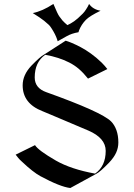

<svg xmlns="http://www.w3.org/2000/svg" viewBox="-20 -944 672 964"><path d="M309.6 -739.7Q321.8 -736.3 341.6 -728Q361.3 -719.7 385.5 -707Q409.7 -694.3 436.5 -675Q463.4 -655.8 490.7 -629.4Q498.5 -621.6 505.6 -613.5Q512.7 -605.5 519 -597.2L421.9 -549.3Q399.4 -577.6 376.5 -597.4Q353.5 -617.2 327.1 -630.4Q300.8 -643.6 271.5 -653.1Q242.2 -662.6 207 -668.9Q154.3 -631.8 154.3 -555.2Q154.3 -502 211.9 -481.4Q489.3 -382.3 537.6 -334.5Q554.7 -317.4 564.5 -290.5Q574.2 -263.7 574.2 -228.5Q574.2 -202.1 563.2 -177.7Q552.2 -153.3 527.3 -127Q482.4 -80.6 463.4 -71.3L333 0Q282.2 -5.9 182.6 -59.6Q165.5 -68.8 141.6 -87.4Q117.7 -106 86.9 -135.3Q78.6 -142.6 71.8 -150.9Q64.9 -159.2 58.6 -167.5L155.8 -215.3Q171.9 -189 260.7 -137.7Q336.9 -94.2 457.5 -72.3Q510.7 -109.9 510.7 -186.5Q510.7 -251 423.3 -288.6Q314.5 -334.5 257.3 -358.9Q200.2 -383.3 193.4 -385.7Q93.8 -424.3 93.8 -515.6Q93.8 -567.9 137.7 -614.3Q182.6 -660.6 201.2 -669.9ZM309.6 -739.7Q321.8 -736.3 341.6 -728Q361.3 -719.7 385.5 -707Q409.7 -694.3 436.5 -675Q463.4 -655.8 490.7 -629.4Q498.5 -621.6 505.6 -613.5Q512.7 -605.5 519 -597.2L421.9 -549.3Q399.4 -577.6 376.5 -597.4Q353.5 -617.2 327.1 -630.4Q300.8 -643.6 271.5 -653.1Q242.2 -662.6 207 -668.9Q154.3 -631.8 154.3 -555.2Q154.3 -502 211.9 -481.4Q489.3 -382.3 537.6 -334.5Q554.7 -317.4 564.5 -290.5Q574.2 -263.7 574.2 -228.5Q574.2 -202.1 563.2 -177.7Q552.2 -153.3 527.3 -127Q482.4 -80.6 463.4 -71.3L333 0Q282.2 -5.9 182.6 -59.6Q165.5 -68.8 141.6 -87.4Q117.7 -106 86.9 -135.3Q78.6 -142.6 71.8 -150.9Q64.9 -159.2 58.6 -167.5L155.8 -215.3Q171.9 -189 260.7 -137.7Q336.9 -94.2 457.5 -72.3Q510.7 -109.9 510.7 -186.5Q510.7 -251 423.3 -288.6Q314.5 -334.5 257.3 -358.9Q200.2 -383.3 193.4 -385.7Q93.8 -424.3 93.8 -515.6Q93.8 -567.9 137.7 -614.3Q182.6 -660.6 201.2 -669.9ZM411.6 -844.7Q388.2 -820.8 376.5 -790.5L374 -782.2Q339.4 -776.4 313 -761.2L269.5 -736.8L267.1 -745.1Q258.8 -771 237.8 -803.2Q230.5 -814.5 225.1 -819.3Q201.7 -841.3 177.2 -857.4L144.5 -878.4Q192.4 -887.7 248 -924.3L250.5 -918.9Q269 -874 277.8 -861.8Q289.6 -845.7 293.5 -841.3Q304.7 -829.1 318.4 -817.9Q334 -824.7 352.5 -837.4Q368.2 -848.1 395 -875Q404.3 -884.3 411.6 -896Q421.9 -911.1 427.2 -924.3Q446.8 -896.5 484.9 -890.1Q431.2 -864.3 411.6 -844.7Z"/></svg>

Font: MedievalSharp
Style: Regular
Weight: 500
Version: Version 1.0